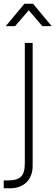

<svg xmlns="http://www.w3.org/2000/svg" viewBox="-30 -770 297 1029"><path d="M51 -630 124 -715 197 -630H247L147 -750H101L1 -630ZM24.5 239C98.5 239 145 192.5 145 118.5V-540H103V103C103 174 80 197 9 197H-10V239Z"/></svg>

Font: Vela Sans ExtLt
Style: Regular
Weight: 200
Designer: Principal design: Mikhail Sharanda - project Manrope.
Design modification: Ravid Balaliev
Foundry: Mikhail Sharanda
Version: Version 1.001